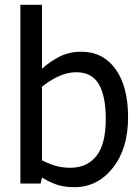

<svg xmlns="http://www.w3.org/2000/svg" viewBox="-20 -761 579 796"><path d="M418.5 -267.5Q418.5 -363 389.5 -412.2Q360.5 -461.5 296 -461.5Q259.5 -461.5 222 -444.2Q184.5 -427 154 -401V-96.5Q188 -79.5 214.2 -72.5Q240.5 -65.5 272 -65.5Q340.5 -65.5 379.5 -114.2Q418.5 -163 418.5 -267.5ZM511 -274.5Q511 -144.5 447.5 -64.8Q384 15 289 15Q245 15 214.5 4.2Q184 -6.5 154 -25L148.5 0H64.5V-741H154V-476Q188 -506.5 227.5 -526.5Q267 -546.5 317 -546.5Q407 -546.5 459 -474.5Q511 -402.5 511 -274.5Z"/></svg>

Font: Myanmar Ethnic
Style: Regular
Weight: 400
Designer: Khon Soe Zaw Thu
Foundry: PaOh Unicode khonsoezawthu@gmail.com and @hotmail.com
Version: Version 1.01 September 27, 2016